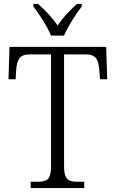

<svg xmlns="http://www.w3.org/2000/svg" viewBox="-20 -951 585 971"><path d="M238 -771H304C322 -816 364 -880 393 -918V-931H369C330 -895 299 -863 271 -822C244 -863 212 -895 173 -931H149V-918C178 -880 220 -816 238 -771ZM135 0H406V-32H371C326 -32 304 -42 304 -111V-676H413C466 -676 478 -648 482 -599L486 -550H522L517 -714H28L23 -550H59L62 -599C66 -648 78 -676 131 -676H238V-108C238 -41 216 -32 170 -32H135Z"/></svg>

Font: Noto Serif Khmer SemiCondensed Light
Style: Regular
Weight: 300
Width: 4
Designer: Danh Hong and the Monotype Design Team
Foundry: Monotype Imaging Inc.
Version: Version 2.004